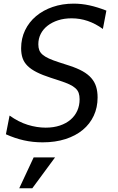

<svg xmlns="http://www.w3.org/2000/svg" viewBox="-20 -762 642 1047"><path d="M212.4 14.2Q158.7 14.2 109.9 3.2Q61 -7.8 12.2 -29.8L32.2 -131.8Q81.5 -96.7 131.3 -81.3Q181.2 -65.9 229 -65.9Q272 -65.9 306.4 -77.4Q340.8 -88.9 364.7 -109.4Q388.7 -129.9 401.4 -158.2Q414.1 -186.5 414.1 -220.7Q414.1 -240.2 409.2 -254.6Q404.3 -269 391.8 -280.5Q379.4 -292 358.6 -301.8Q337.9 -311.5 306.2 -321.8L256.8 -337.9Q211.4 -352.5 180.4 -368.2Q149.4 -383.8 130.4 -402.6Q111.3 -421.4 103.3 -444.8Q95.2 -468.3 95.2 -499Q95.2 -552.2 116.7 -596.9Q138.2 -641.6 176.5 -673.8Q214.8 -706.1 267.3 -724.1Q319.8 -742.2 381.8 -742.2Q424.3 -742.2 467.3 -732.9Q510.3 -723.6 560.1 -704.1L541 -604Q461.4 -662.1 370.6 -662.1Q330.1 -662.1 296.9 -651.4Q263.7 -640.6 239.5 -621.8Q215.3 -603 202.1 -577.1Q189 -551.3 189 -520.5Q189 -502 194.3 -488.3Q199.7 -474.6 212.6 -463.6Q225.6 -452.6 246.8 -442.9Q268.1 -433.1 299.8 -422.9L358.9 -403.8Q400.9 -390.1 430.2 -373.8Q459.5 -357.4 477.8 -336.4Q496.1 -315.4 504.2 -289.3Q512.2 -263.2 512.2 -230.5Q512.2 -175.8 491.2 -130.9Q470.2 -85.9 431.4 -53.7Q392.6 -21.5 337.2 -3.7Q281.7 14.2 212.4 14.2ZM163.6 96.2H280.3L156.2 264.6H85Z"/></svg>

Font: Hack
Style: Italic
Weight: 400
Italic angle: -11°
Monospace: yes
Designer: Christopher Simpkins
Foundry: Christopher Simpkins
Version: Version 2.019; ttfautohint (v1.4.1) -l 4 -r 80 -G 350 -x 0 -